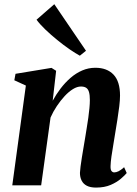

<svg xmlns="http://www.w3.org/2000/svg" viewBox="-20 -860 634 891"><path d="M224.5 -392.5Q240.5 -422 261.2 -449.2Q282 -476.5 307.2 -498.5Q332.5 -520.5 361.5 -533Q390.5 -545.5 422.5 -545.5Q476.5 -545.5 506.8 -513.8Q537 -482 537 -416.5Q537 -396 533.5 -366.5Q530 -337 524.8 -305Q519.5 -273 515 -244.5Q511 -218.5 506 -189.2Q501 -160 497.2 -133.8Q493.5 -107.5 493 -89Q492.5 -72 497.8 -66Q503 -60 510 -60Q519 -60 530 -65.2Q541 -70.5 556 -84L568 -57Q560 -47 541.2 -30.8Q522.5 -14.5 493.8 -2Q465 10.5 425.5 10.5Q399.5 10.5 383 2Q366.5 -6.5 358.8 -22Q351 -37.5 351 -58Q351.5 -69 353.8 -87.5Q356 -106 359.8 -128.5Q363.5 -151 367.5 -174.8Q371.5 -198.5 375 -219.5Q378.5 -242.5 382.5 -266.2Q386.5 -290 389.8 -313.5Q393 -337 395 -358Q397 -379 397 -395.5Q397 -419 393 -432.8Q389 -446.5 380 -452.5Q371 -458.5 355.5 -458.5Q338 -458.5 318.5 -446.5Q299 -434.5 280 -414Q261 -393.5 243.8 -367.8Q226.5 -342 214.5 -314.5L171 0H37L100 -463L46.5 -487.5L52 -517.5L219 -545L240.5 -531.5ZM350.5 -601.5Q331 -612 303 -631.2Q275 -650.5 245.5 -674.5Q216 -698.5 190.2 -723.2Q164.5 -748 149.5 -768.5L232 -840.5L379 -624.5Z"/></svg>

Font: Merriweather 72pt
Style: Bold Italic
Weight: 700
Italic angle: -7.8°
Version: Version 2.101